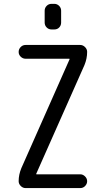

<svg xmlns="http://www.w3.org/2000/svg" viewBox="-20 -960 540 980"><path d="M243.2 -940.4H256.8Q271.5 -940.4 281.7 -930.2Q292 -919.9 292 -905.3V-844.7Q292 -830.1 282.2 -819.8Q272.5 -809.6 256.8 -809.6H243.2Q228.5 -809.6 218.3 -819.8Q208 -830.1 208 -844.7V-905.3Q208 -919.9 218.3 -930.2Q228.5 -940.4 243.2 -940.4ZM88.9 -101.6 335 -657.2V-659.2Q335 -660.2 334 -660.2H110.4Q96.7 -660.2 85.9 -670.4Q75.2 -680.7 75.2 -694.8Q75.2 -709 85.4 -719.7Q95.7 -730.5 110.4 -730.5H389.6Q403.3 -730.5 414.1 -719.7Q424.8 -709 424.8 -695.3Q424.8 -661.1 411.1 -627.9L165 -73.2V-71.3Q165 -70.3 166 -70.3H389.6Q403.3 -70.3 414.1 -59.6Q424.8 -48.8 424.8 -35.2Q424.8 -21.5 414.6 -10.7Q404.3 0 389.6 0H110.4Q96.7 0 85.9 -10.7Q75.2 -21.5 75.2 -35.2Q75.2 -68.4 88.9 -101.6Z"/></svg>

Font: Rounded-L Mgen+ 2m regular
Style: Regular
Weight: 400
Designer: [Source Han Sans]
Ryoko NISHIZUKA  (kana & ideographs); Paul D. Hunt (Latin, Greek & Cyrillic); Wenlong ZHANG  (bopomofo
Version: Version 1.059.20150602